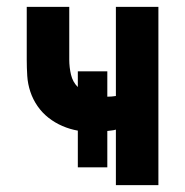

<svg xmlns="http://www.w3.org/2000/svg" viewBox="-20 -540 540 560"><path d="M318 0V-162Q312 -160 305.5 -159.5Q299 -159 293 -158V-52H207V-159Q184 -163 162 -172.5Q140 -182 121.5 -196.5Q103 -211 89.5 -230.5Q76 -250 68.5 -272.5Q61 -295 59.5 -318.5Q58 -342 58 -366V-520H182V-366Q182 -344 187 -322.5Q192 -301 207 -286V-332H293V-258Q299 -258 305.5 -258.5Q312 -259 318 -260V-520H442V0Z"/></svg>

Font: Iosevka Curly Extrabold
Style: Regular
Weight: 800
Monospace: yes
Designer: Belleve Invis
Foundry: Belleve Invis
Version: Version 22.1.2; ttfautohint (v1.8.4)